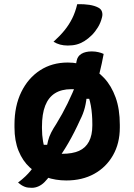

<svg xmlns="http://www.w3.org/2000/svg" viewBox="-20 -848 640 915"><path d="M474 -591Q470 -568 465 -545.5Q460 -523 455 -502.5Q450 -482 445 -461L446 -377H364L395 -404Q392 -366 384.5 -336Q377 -306 362 -277Q335 -217 305.5 -166Q276 -115 241 -69Q238 -60 235.5 -51Q233 -42 230 -33Q225 -22 219 -13Q213 -4 206.5 4Q200 12 192 20Q179 33 163.5 40Q148 47 132 47Q123 47 114 46Q105 45 96.5 41.5Q88 38 80.5 33Q73 28 66 22Q87 6 101.5 -8Q116 -22 126 -34.5Q136 -47 142 -57L144 -158H234L200 -131Q204 -157 209 -177Q214 -197 224 -216.5Q234 -236 248 -257Q277 -304 301.5 -354Q326 -404 348 -460Q345 -469 340.5 -477.5Q336 -486 332 -495Q336 -510 339 -525.5Q342 -541 345 -557Q349 -580 368 -591.5Q387 -603 418 -603Q427 -603 434.5 -602Q442 -601 448.5 -599.5Q455 -598 461.5 -596Q468 -594 474 -591ZM303 -550Q353 -550 397.5 -531.5Q442 -513 476.5 -476Q511 -439 531 -383.5Q551 -328 551 -253V-240Q551 -165 518.5 -108Q486 -51 429 -19.5Q372 12 296 12Q245 12 200.5 -3.5Q156 -19 122 -50Q88 -81 68.5 -129Q49 -177 49 -241V-254Q49 -343 81.5 -409.5Q114 -476 171 -513Q228 -550 303 -550ZM320 -423Q273 -423 242 -403.5Q211 -384 195.5 -344.5Q180 -305 180 -244V-237Q180 -204 185 -175Q190 -146 201 -122Q218 -118 235 -116.5Q252 -115 276 -115Q325 -115 356.5 -129Q388 -143 404 -173.5Q420 -204 420 -250V-257Q420 -305 413 -344Q406 -383 391 -415Q377 -420 360.5 -421.5Q344 -423 320 -423ZM348 -828Q380 -829 405.5 -825Q431 -821 448 -812Q462 -805 466 -792Q470 -779 466 -765Q460 -740 447 -718.5Q434 -697 417.5 -680.5Q401 -664 382 -652Q364 -641 345.5 -636Q327 -631 303 -631Q283 -631 266.5 -635.5Q250 -640 235 -649Q266 -677 287.5 -703.5Q309 -730 324 -760Q339 -790 348 -828Z"/></svg>

Font: Recursive Monospace Casual
Style: Bold
Weight: 700
Version: Version 1.047